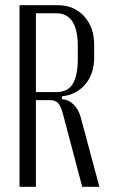

<svg xmlns="http://www.w3.org/2000/svg" viewBox="-20 -718 444 738"><path d="M202 -698Q265 -698 303.5 -655.5Q342 -613 342 -545V-498Q342 -433 307 -393Q272 -353 218 -348V-337Q244 -335 263 -316Q282 -297 290 -268L362 0H296L223 -276Q215 -308 204.5 -320.5Q194 -333 173 -333H118V0H55V-698ZM279 -541Q279 -667 196 -667H118V-364H197Q240 -364 259.5 -395.5Q279 -427 279 -491Z"/></svg>

Font: Moniqa Paragraph
Style: Regular
Weight: 400
Designer: Rajesh Rajput
Foundry: Rajesh Rajput
Version: Version 1.000